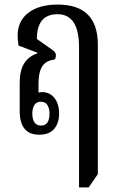

<svg xmlns="http://www.w3.org/2000/svg" viewBox="-20 -578 520 838"><path d="M325 240V-372Q325 -516 231 -516Q141 -516 141 -408L209 -360Q224 -350 224 -337Q224 -324 218 -318Q181 -314 164.5 -288.5Q148 -263 148 -213V-174Q156 -176 164 -176Q197 -176 217.5 -150.5Q238 -125 238 -82Q238 -41 216.5 -15.5Q195 10 151 10Q66 10 66 -94V-216Q66 -269 85 -300.5Q104 -332 143 -345V-348L61 -379Q59 -391 58 -402Q57 -413 57 -423Q57 -486 103.5 -522Q150 -558 232 -558Q407 -558 407 -383V182L367 240ZM159 -30Q179 -30 187.5 -44Q196 -58 196 -81Q196 -105 187 -119.5Q178 -134 158 -134Q139 -134 130 -119.5Q121 -105 121 -82Q121 -59 130 -44.5Q139 -30 159 -30Z"/></svg>

Font: Noto Serif Thai ExtraCondensed
Style: Regular
Weight: 400
Width: 2
Designer: Monotype Design Team
Foundry: Monotype Imaging Inc.
Version: Version 2.002; ttfautohint (v1.8.4.7-5d5b)